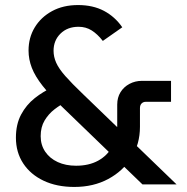

<svg xmlns="http://www.w3.org/2000/svg" viewBox="-20 -730 742 760"><path d="M544 0 227 -306Q178 -353 148.5 -390.5Q119 -428 106 -461.5Q93 -495 93 -530Q93 -581 117.5 -621.5Q142 -662 186 -686Q230 -710 289 -710Q348 -710 391.5 -687Q435 -664 464 -622L387 -568Q366 -595 343 -609.5Q320 -624 291 -624Q247 -624 219.5 -597Q192 -570 192 -529Q192 -505 202.5 -481.5Q213 -458 238.5 -429Q264 -400 308 -358L679 0ZM274 10Q205 10 153 -14.5Q101 -39 72 -83Q43 -127 43 -185Q43 -238 63.5 -276.5Q84 -315 117.5 -341.5Q151 -368 191 -386L248 -330Q220 -316 196 -297.5Q172 -279 156.5 -253Q141 -227 141 -191Q141 -156 159 -129.5Q177 -103 208.5 -88.5Q240 -74 281 -74Q332 -74 368.5 -94Q405 -114 424.5 -150Q444 -186 444 -234V-316Q444 -344 457 -365Q470 -386 492.5 -398Q515 -410 542 -410H657V-327H557Q547 -327 540.5 -320.5Q534 -314 534 -302V-228Q534 -160 500.5 -106.5Q467 -53 408.5 -21.5Q350 10 274 10Z"/></svg>

Font: SUSE Medium
Style: Regular
Weight: 500
Designer: Rene Bieder
Foundry: SUSE
Version: Version 1.000